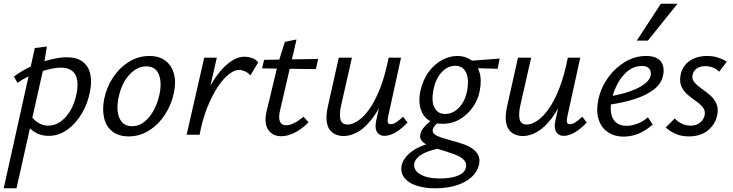

<svg xmlns="http://www.w3.org/2000/svg" viewBox="-45 -727 3955 1036"><path d="M-25 289 143 -468 208 -476 187 -348 44 289ZM218 6Q184 6 158 -6Q132 -18 114.5 -37Q97 -56 88 -78L117 -110Q134 -82 159.5 -65.5Q185 -49 215 -49Q250 -49 280 -69.5Q310 -90 333.5 -128.5Q357 -167 367 -217Q382 -286 361.5 -324Q341 -362 282 -362Q260 -362 231.5 -356Q203 -350 171 -339.5Q139 -329 107.5 -314Q76 -299 49 -280L30 -314Q76 -348 127.5 -371Q179 -394 228.5 -406Q278 -418 315 -418Q371 -418 402 -393.5Q433 -369 442 -327.5Q451 -286 441 -235Q429 -169 396.5 -114.5Q364 -60 318 -27Q272 6 218 6Z M649 9Q595 9 561.5 -17.5Q528 -44 517 -89.5Q506 -135 517 -192Q530 -257 565.5 -310Q601 -363 652 -394Q703 -425 761 -425Q814 -425 847.5 -399.5Q881 -374 893.5 -329Q906 -284 893 -225Q880 -162 845 -108.5Q810 -55 759.5 -23Q709 9 649 9ZM667 -46Q705 -46 735 -70.5Q765 -95 786 -135Q807 -175 816 -220Q829 -284 811.5 -326.5Q794 -369 744 -369Q710 -369 679.5 -347.5Q649 -326 626.5 -287.5Q604 -249 594 -197Q581 -129 600.5 -87.5Q620 -46 667 -46Z M995 0Q1024 -132 1070.5 -226.5Q1117 -321 1170.5 -371Q1224 -421 1274 -421Q1293 -421 1314.5 -414Q1336 -407 1348 -390L1306 -320Q1294 -335 1276 -342.5Q1258 -350 1244 -350Q1220 -350 1189.5 -326Q1159 -302 1129 -256.5Q1099 -211 1073 -146Q1047 -81 1032 0ZM962 0 1057 -416H1125L1030 0Z M1473 8Q1426 8 1402.5 -26.5Q1379 -61 1393 -124L1455 -383L1492 -501L1555 -514L1466 -131Q1457 -91 1465.5 -71Q1474 -51 1499 -51Q1518 -51 1542 -63Q1566 -75 1593 -97L1620 -67Q1582 -29 1544 -10.5Q1506 8 1473 8ZM1369 -358 1380 -404 1672 -409 1659 -354Z M1809 7Q1787 7 1767.5 -1Q1748 -9 1734.5 -26.5Q1721 -44 1717.5 -75Q1714 -106 1724 -152L1783 -416H1854L1796 -160Q1785 -111 1792 -83Q1799 -55 1831 -55Q1856 -55 1887 -75.5Q1918 -96 1948.5 -139Q1979 -182 2006 -250.5Q2033 -319 2052 -416H2093Q2070 -302 2037 -221.5Q2004 -141 1966 -90.5Q1928 -40 1888 -16.5Q1848 7 1809 7ZM2029 6Q2012 6 1999.5 -3.5Q1987 -13 1983 -31Q1979 -49 1985 -77L2060 -416H2119L2049 -97Q2045 -76 2047.5 -66.5Q2050 -57 2064 -57Q2078 -57 2093.5 -67.5Q2109 -78 2130 -97L2154 -66Q2121 -31 2089.5 -12.5Q2058 6 2029 6Z M2303 289Q2244 289 2200.5 274Q2157 259 2136 231Q2115 203 2122 166Q2131 126 2174.5 92Q2218 58 2308 37L2323 74Q2266 86 2232.5 105Q2199 124 2191 152Q2183 190 2221.5 213Q2260 236 2328 236Q2390 236 2426.5 220.5Q2463 205 2469 177Q2474 152 2457.5 135.5Q2441 119 2412.5 108Q2384 97 2352 87Q2326 80 2302 72Q2278 64 2258.5 54Q2239 44 2229 30.5Q2219 17 2223 -2Q2227 -21 2240 -37Q2253 -53 2269.5 -67Q2286 -81 2301 -90L2334 -73Q2327 -70 2317.5 -63.5Q2308 -57 2300.5 -48Q2293 -39 2290 -28Q2287 -12 2300.5 -2Q2314 8 2338.5 16Q2363 24 2393 32Q2423 40 2451.5 49.5Q2480 59 2502 73.5Q2524 88 2535 109Q2546 130 2540 160Q2531 200 2499.5 228.5Q2468 257 2418 273Q2368 289 2303 289ZM2342 -59Q2292 -59 2262 -83Q2232 -107 2222.5 -147Q2213 -187 2223 -235Q2237 -297 2268 -339Q2299 -381 2340 -403Q2381 -425 2423 -425Q2466 -425 2497 -403Q2528 -381 2541.5 -339.5Q2555 -298 2544 -239Q2536 -193 2508.5 -152Q2481 -111 2438.5 -85Q2396 -59 2342 -59ZM2357 -112Q2399 -112 2432.5 -147Q2466 -182 2477 -245Q2486 -303 2469 -337.5Q2452 -372 2411 -372Q2370 -372 2337 -336Q2304 -300 2293 -238Q2282 -178 2300 -145Q2318 -112 2357 -112ZM2640 -356 2487 -360 2481 -398 2651 -411Z M2776 7Q2754 7 2734.5 -1Q2715 -9 2701.5 -26.5Q2688 -44 2684.5 -75Q2681 -106 2691 -152L2750 -416H2821L2763 -160Q2752 -111 2759 -83Q2766 -55 2798 -55Q2823 -55 2854 -75.5Q2885 -96 2915.5 -139Q2946 -182 2973 -250.5Q3000 -319 3019 -416H3060Q3037 -302 3004 -221.5Q2971 -141 2933 -90.5Q2895 -40 2855 -16.5Q2815 7 2776 7ZM2996 6Q2979 6 2966.5 -3.5Q2954 -13 2950 -31Q2946 -49 2952 -77L3027 -416H3086L3016 -97Q3012 -76 3014.5 -66.5Q3017 -57 3031 -57Q3045 -57 3060.5 -67.5Q3076 -78 3097 -97L3121 -66Q3088 -31 3056.5 -12.5Q3025 6 2996 6Z M3321 10Q3268 10 3232.5 -15.5Q3197 -41 3184 -86.5Q3171 -132 3184 -192Q3198 -255 3236 -308Q3274 -361 3327.5 -393Q3381 -425 3441 -425Q3482 -425 3504 -410.5Q3526 -396 3532.5 -372Q3539 -348 3533 -321Q3524 -275 3482.5 -243.5Q3441 -212 3378 -192Q3315 -172 3240 -162L3243 -207Q3306 -217 3354 -234Q3402 -251 3431 -272.5Q3460 -294 3466 -318Q3468 -327 3466 -339.5Q3464 -352 3453 -361.5Q3442 -371 3417 -371Q3378 -371 3345.5 -346Q3313 -321 3290.5 -281Q3268 -241 3257 -197Q3247 -153 3252 -119Q3257 -85 3278.5 -66.5Q3300 -48 3336 -48Q3361 -48 3391.5 -58.5Q3422 -69 3451 -94L3477 -55Q3455 -35 3429 -20Q3403 -5 3376 2.5Q3349 10 3321 10ZM3391 -508 3521 -707H3611L3451 -508Z M3672 9Q3628 9 3596.5 -6.5Q3565 -22 3547 -39L3596 -88Q3608 -73 3631.5 -61Q3655 -49 3683 -49Q3713 -49 3732.5 -65.5Q3752 -82 3757 -104Q3762 -129 3748 -147Q3734 -165 3711 -181Q3688 -197 3665.5 -216Q3643 -235 3631.5 -261.5Q3620 -288 3628 -326Q3638 -372 3676.5 -398.5Q3715 -425 3770 -425Q3804 -425 3830.5 -416Q3857 -407 3877 -394L3835 -340Q3823 -354 3803 -362Q3783 -370 3761 -370Q3731 -370 3713.5 -356.5Q3696 -343 3692 -323Q3687 -301 3701.5 -283.5Q3716 -266 3739 -250Q3762 -234 3785 -214.5Q3808 -195 3820.5 -168Q3833 -141 3824 -101Q3813 -54 3773.5 -22.5Q3734 9 3672 9Z"/></svg>

Font: Ysabeau Office Medium
Style: Italic
Weight: 500
Italic angle: -12°
Designer: Christian Thalmann (Catharsis Fonts)
Version: Version 2.001;gftools[0.9.30]; featfreeze: tnum,lnum,ss02